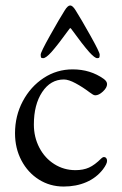

<svg xmlns="http://www.w3.org/2000/svg" viewBox="-20 -668 447 703"><path d="M35 0ZM35 -180Q35 -244 63.5 -297.5Q92 -351 140 -382.5Q188 -414 246 -414Q311 -414 360 -379Q372 -370 372 -360Q372 -347 357 -333Q342 -319 329 -319Q324 -319 319 -322.5Q314 -326 308 -330Q283 -349 257 -363Q231 -377 214 -377Q165 -377 134.5 -331Q104 -285 104 -212Q104 -166 124 -127.5Q144 -89 179 -67Q214 -45 256 -45Q285 -45 306 -54.5Q327 -64 351 -88Q356 -93 361 -93Q366 -93 369 -89Q372 -85 372 -79Q372 -68 357 -48Q333 -17 296 -1Q259 15 213 15Q163 15 122.5 -10.5Q82 -36 58.5 -80.5Q35 -125 35 -180ZM257 -630Q276 -600 310.5 -538.5Q345 -477 345 -468Q345 -460 343.5 -457.5Q342 -455 336 -455Q327 -455 307 -477Q283 -504 241 -562Q239 -565 237.5 -565Q236 -565 234 -562Q192 -504 168 -477Q148 -455 138 -455Q132 -455 130.5 -457.5Q129 -460 129 -468Q129 -477 163.5 -538.5Q198 -600 217 -630Q228 -648 237 -648Q246 -648 257 -630Z"/></svg>

Font: EB Garamond
Style: Regular
Weight: 400
Designer: Georg Duffner and Octavio Pardo
Foundry: Georg Duffner
Version: Version 1.000; ttfautohint (v1.6)